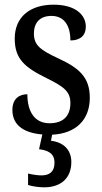

<svg xmlns="http://www.w3.org/2000/svg" viewBox="-20 -566 437 821"><path d="M169 235C239 235 285 197 285 127C285 74 251 42 198 36L203 10C305 5 364 -54 364 -148C364 -235 319 -275 230 -316C153 -352 125 -372 125 -423C125 -468 150 -498 200 -498C251 -498 281 -461 281 -393C324 -393 347 -415 347 -452C347 -502 303 -546 209 -546C110 -546 43 -495 43 -401C43 -314 85 -278 181 -231C256 -194 281 -173 281 -125C281 -72 252 -39 192 -39C127 -39 97 -90 97 -163C65 -163 33 -146 33 -96C33 -34 77 2 161 9L147 72C186 77 213 90 213 130C213 169 191 184 157 184C142 184 121 181 100 176V225C121 232 151 235 169 235Z"/></svg>

Font: Noto Serif Ethiopic Condensed Medium
Style: Regular
Weight: 500
Width: 3
Designer: Monotype Design Team
Foundry: Monotype Imaging Inc.
Version: Version 2.102